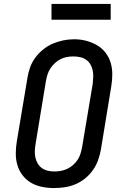

<svg xmlns="http://www.w3.org/2000/svg" viewBox="-20 -945 640 973"><path d="M254 8Q223 8 193 2Q163 -4 138 -18.5Q113 -33 95 -56Q77 -79 68.5 -107Q60 -135 60 -166Q60 -197 65 -227L119 -550Q123 -577 132.5 -603.5Q142 -630 159 -653Q176 -676 199 -694.5Q222 -713 248 -724Q274 -735 301 -740.5Q328 -746 356 -746Q387 -746 416 -738.5Q445 -731 470.5 -716.5Q496 -702 514 -679Q532 -656 540.5 -628Q549 -600 549 -569.5Q549 -539 544 -508L491 -185Q486 -158 476.5 -132Q467 -106 450.5 -82.5Q434 -59 411 -40.5Q388 -22 361.5 -11Q335 0 307.5 4Q280 8 254 8ZM255 -76Q255 -76 255 -76Q255 -76 255 -76Q272 -76 288.5 -79Q305 -82 321 -89.5Q337 -97 350.5 -109Q364 -121 373.5 -135.5Q383 -150 388 -166.5Q393 -183 396 -199L450 -521Q452 -539 452.5 -556Q453 -573 449.5 -589.5Q446 -606 437.5 -620Q429 -634 415.5 -643Q402 -652 385.5 -655.5Q369 -659 352 -659Q335 -659 318.5 -656Q302 -653 286.5 -645Q271 -637 258 -625Q245 -613 235.5 -598.5Q226 -584 221 -568Q216 -552 213 -536L160 -214Q157 -196 156.5 -179Q156 -162 159.5 -146Q163 -130 171.5 -116Q180 -102 192.5 -93Q205 -84 221.5 -80Q238 -76 255 -76ZM541 -845H241V-925H541Z"/></svg>

Font: Iosevka Etoile Medium Oblique
Style: Regular
Weight: 500
Italic angle: -9°
Designer: Belleve Invis
Foundry: Belleve Invis
Version: Version 15.5.2; ttfautohint (v1.8.4)